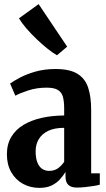

<svg xmlns="http://www.w3.org/2000/svg" viewBox="-20 -901 515 932"><path d="M171.5 11Q127 11 91.2 -8.8Q55.5 -28.5 34.5 -65.2Q13.5 -102 13.5 -152Q13.5 -201 34.8 -236.5Q56 -272 94 -294.8Q132 -317.5 182.2 -328.8Q232.5 -340 291.5 -340.5V-373.5Q291.5 -408 285.5 -430.5Q279.5 -453 261.2 -464.2Q243 -475.5 206 -475.5Q158.5 -475.5 117.2 -462Q76 -448.5 54.5 -436.5L29 -495.5Q45.5 -507.5 77 -524.2Q108.5 -541 152.2 -553.5Q196 -566 249.5 -566Q319 -566 356.5 -542.5Q394 -519 408.2 -474.8Q422.5 -430.5 422.5 -367V-59.5H464.5V-4.5Q454.5 -1.5 434.8 1.8Q415 5 393 7.2Q371 9.5 352.5 9.5Q325.5 9.5 311.8 -3.5Q298 -16.5 298 -44V-66.5Q287.5 -49 271.2 -30.8Q255 -12.5 230.8 -0.8Q206.5 11 171.5 11ZM218 -71.5Q244 -71.5 261.5 -84.2Q279 -97 291.5 -115.5V-280.5Q244.5 -280.5 214 -265.8Q183.5 -251 168.2 -225.5Q153 -200 153 -167Q153 -132.5 161.8 -111.5Q170.5 -90.5 185.2 -81Q200 -71.5 218 -71.5ZM256 -633Q236.5 -644 210.2 -665Q184 -686 157 -711.8Q130 -737.5 107.5 -763.8Q85 -790 72 -812L167.5 -881L306 -674.5L257 -633Z"/></svg>

Font: Merriweather 24pt SemiCondensed
Style: Bold
Weight: 700
Width: 4
Designer: Eben Sorkin
Foundry: Eben Sorkin
Version: Version 2.100